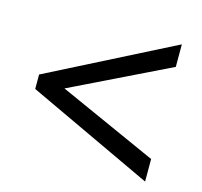

<svg xmlns="http://www.w3.org/2000/svg" viewBox="-77 -681 674 642"><g transform="rotate(15 260.0 -359.5)"><path d="M477 -122 42 -326V-376L477 -597V-519L136 -353L477 -200Z"/></g></svg>

Font: Noto Sans Sinhala UI SemiCondensed
Style: Regular
Weight: 400
Width: 4
Designer: Jelle Bosma - Monotype Design Team
Foundry: Monotype Imaging Inc.
Version: Version 2.006; ttfautohint (v1.8.4.7-5d5b)